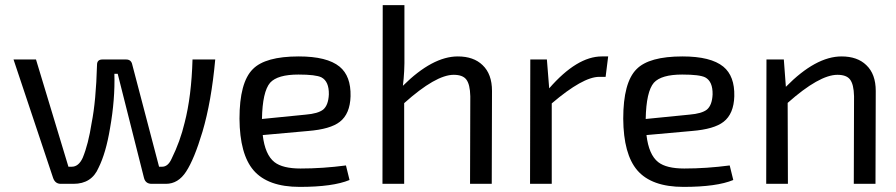

<svg xmlns="http://www.w3.org/2000/svg" viewBox="-20 -720 3508 752"><path d="M261 -67Q288 -67 304 -102Q326 -155 339 -239Q356 -324 360 -466Q360 -487 381 -487H474Q494 -487 498 -467L603 -67H615Q638 -67 652 -98Q686 -167 703 -239Q730 -343 734 -487H823Q808 -322 773 -204Q741 -97 709 -48Q678 0 630 0H574Q550 0 544 -23L441 -431H428Q431 -331 411 -218Q395 -121 366 -63Q339 0 268 0H218Q196 0 188 -23L33 -487H121L248 -67Z M1349 -15Q1284 12 1154 12Q1029 12 973 -53Q919 -116 918 -255Q918 -397 970 -449Q1019 -499 1150 -499Q1261 -499 1310 -459Q1355 -422 1353 -343Q1351 -274 1311 -243Q1274 -214 1187 -207L1009 -191Q1018 -114 1055 -85Q1087 -60 1157 -60Q1244 -60 1335 -72ZM1177 -271Q1226 -275 1246 -291Q1266 -308 1268 -350Q1269 -401 1239 -417Q1217 -428 1149 -428Q1067 -428 1038 -396Q1008 -361 1006 -254Z M1564 -504Q1565 -439 1558 -384Q1674 -499 1773 -499Q1835 -499 1870 -465Q1907 -430 1907 -364L1906 0H1821L1822 -343Q1821 -390 1806 -409Q1792 -427 1757 -427Q1687 -427 1563 -316V0H1478L1479 -700H1564Z M2352 -419H2327Q2263 -419 2141 -315V0H2056L2057 -487H2122L2131 -374Q2240 -499 2337 -499H2362Z M2852 -15Q2787 12 2657 12Q2532 12 2476 -53Q2422 -116 2421 -255Q2421 -397 2473 -449Q2522 -499 2653 -499Q2764 -499 2813 -459Q2858 -422 2856 -343Q2854 -274 2814 -243Q2777 -214 2690 -207L2512 -191Q2521 -114 2558 -85Q2590 -60 2660 -60Q2747 -60 2838 -72ZM2680 -271Q2729 -275 2749 -291Q2769 -308 2771 -350Q2772 -401 2742 -417Q2720 -428 2652 -428Q2570 -428 2541 -396Q2511 -361 2509 -254Z M3058 -380Q3175 -499 3276 -499Q3338 -499 3373 -465Q3410 -430 3410 -364L3409 0H3324L3325 -343Q3324 -390 3309 -409Q3295 -427 3260 -427Q3189 -427 3065 -317L3066 0H2981L2982 -487H3050Z"/></svg>

Font: Taylor Sans
Style: Regular
Weight: 400
Italic angle: -8°
Designer: Natanael Gama
Version: Version 1.001 September 8, 2015